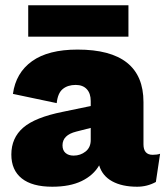

<svg xmlns="http://www.w3.org/2000/svg" viewBox="-20 -698 627 728"><path d="M587 -115 571 -8Q538 10 500 10Q443 10 405.5 -10.5Q368 -31 356 -71Q334 -33 289.5 -11.5Q245 10 178 10Q102 10 62.5 -21.5Q23 -53 23 -112Q23 -175 68 -214Q113 -253 218 -274L324 -296V-315Q324 -344 309 -360Q294 -376 267 -376Q237 -376 218 -360.5Q199 -345 195 -307L29 -342Q40 -422 101.5 -466Q163 -510 274 -510Q524 -510 524 -311V-151Q524 -111 559 -111Q576 -111 587 -115ZM324 -167V-213L269 -199Q217 -186 217 -147Q217 -128 228.5 -118Q240 -108 259 -108Q285 -108 304.5 -123.5Q324 -139 324 -167ZM467 -559H87V-678H467Z"/></svg>

Font: Work Sans ExtraBold
Style: Regular
Weight: 800
Designer: Wei Huang
Foundry: Wei Huang
Version: Version 1.500